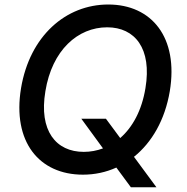

<svg xmlns="http://www.w3.org/2000/svg" viewBox="-20 -757 819 843"><path d="M337 -235.8 432.2 -105.5C405.5 -95.5 377.1 -90.2 347.7 -90.2C226.2 -90.2 149.9 -182.5 179.3 -356.5C208.5 -536.9 321.7 -637.1 450.6 -637.1C572.4 -637.1 647.7 -544 618.6 -370C602.6 -272 562.1 -198.2 507.8 -150.9L445 -235.8ZM72.4 -370C33.4 -134.2 152 9.9 344.1 9.9C396 9.9 445.3 -0.7 490.8 -21.3L554.7 65.3H666.9L568.2 -68.5C646.7 -131.4 704.2 -230.1 725.5 -356.5C764.6 -592.7 646 -737.2 455.3 -737.2C269.2 -737.2 110.8 -599.4 72.4 -370Z"/></svg>

Font: Magic Ui Pro Medium
Style: Italic
Weight: 500
Italic angle: -9.39999°
Designer: Stefan Endress, Andreas Faust
Version: Version 1.000;FEAKit 1.0